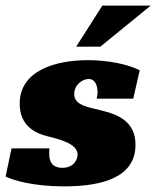

<svg xmlns="http://www.w3.org/2000/svg" viewBox="-37 -655 556 683"><path d="M437 -304 460 -405C419 -426 349 -441 276 -441C158 -441 33 -403 33 -286C33 -203 95 -180 129 -171C178 -159 239 -143 239 -105C239 -86 224 -58 185 -58C151 -58 138 -77 138 -108C138 -114 138 -121 139 -127H4L-17 -27C11 -13 83 8 191 8C333 8 445 -27 445 -140C445 -220 387 -247 324 -262C278 -274 227 -279 227 -321C227 -353 256 -374 278 -374C303 -374 310 -349 310 -325C310 -317 308 -310 307 -304ZM320 -489 499 -635H327L234 -489Z"/></svg>

Font: Racing Sans One
Style: Regular
Weight: 400
Designer: Pablo Impallari, Rodrigo Fuenzalida
Foundry: Pablo Impallari, Rodrigo Fuenzalida
Version: Version 1.001